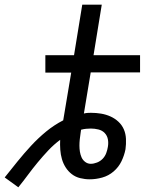

<svg xmlns="http://www.w3.org/2000/svg" viewBox="-76 -755 696 817"><path d="M-56 0Q-29 -34 -1.5 -68Q26 -102 56 -134.5Q86 -167 120 -195Q154 -223 193 -243L227 -446H117V-520H239L274 -735H357L322 -520H520V-447H310L281 -272Q289 -274 296 -274.5Q303 -275 311 -275Q333 -275 354 -271.5Q375 -268 394 -259.5Q413 -251 428 -237Q443 -223 451 -204.5Q459 -186 460 -164Q461 -142 458 -120Q453 -94 441 -69Q429 -44 407.5 -25.5Q386 -7 359 0.5Q332 8 306 8Q285 8 265 3Q245 -2 229.5 -14Q214 -26 203.5 -42.5Q193 -59 187.5 -78Q182 -97 180.5 -118Q179 -139 180 -160Q153 -140 129.5 -115Q106 -90 84.5 -64Q63 -38 43 -11Q23 16 2 42ZM310 -58Q323 -58 337 -63.5Q351 -69 361 -79.5Q371 -90 376 -103.5Q381 -117 383 -130Q386 -147 383 -162.5Q380 -178 369.5 -189Q359 -200 343 -204Q327 -208 311 -208Q301 -208 290.5 -207Q280 -206 269 -203L267 -189Q265 -176 263.5 -162.5Q262 -149 262 -135.5Q262 -122 264 -109.5Q266 -97 271 -85.5Q276 -74 286.5 -66Q297 -58 310 -58Z"/></svg>

Font: Iosevka Extended
Style: Italic
Weight: 400
Width: 7
Italic angle: -9°
Monospace: yes
Designer: Belleve Invis
Foundry: Belleve Invis
Version: Version 32.5.0; ttfautohint (v1.8.4)